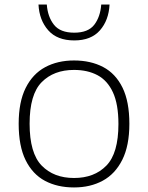

<svg xmlns="http://www.w3.org/2000/svg" viewBox="-20 -814 650 843"><path d="M305 9Q232 9 177.5 -20Q123 -49 92.5 -110.8Q62 -172.5 62 -270.5Q62 -366.5 92.8 -428Q123.5 -489.5 178.2 -519Q233 -548.5 305 -548.5Q378 -548.5 432.8 -519.8Q487.5 -491 517.8 -429.5Q548 -368 548 -270.5Q548 -174.5 517 -112.5Q486 -50.5 431.5 -20.8Q377 9 305 9ZM305 -32.5Q394 -32.5 447 -86.8Q500 -141 500 -269.5Q500 -356 476 -408.2Q452 -460.5 408.2 -483.8Q364.5 -507 305 -507Q216 -507 163 -453.2Q110 -399.5 110 -271Q110 -141.5 163 -87Q216 -32.5 305 -32.5ZM306 -636.5Q231 -636.5 191.8 -681Q152.5 -725.5 149 -794H185.5Q189.5 -740 217 -705.2Q244.5 -670.5 306 -670.5Q367 -670.5 393.8 -705.2Q420.5 -740 424.5 -794H461Q457.5 -725 418.8 -680.8Q380 -636.5 306 -636.5Z"/></svg>

Font: Encode Sans Exp XLt
Style: Regular
Weight: 200
Width: 7
Designer: Multiple Designers
Foundry: Impallari Type
Version: Version 3.002; ttfautohint (v1.8.3) -l 8 -r 50 -G 200 -x 14 